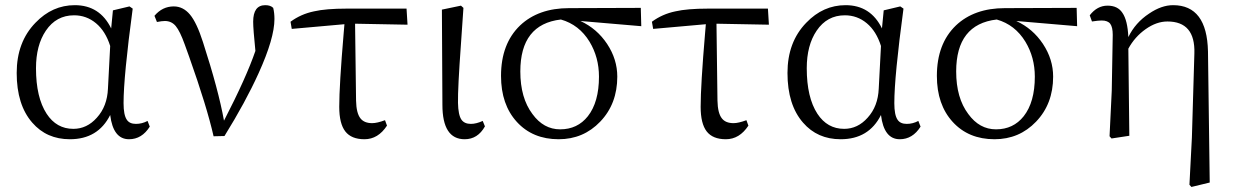

<svg xmlns="http://www.w3.org/2000/svg" viewBox="-20 -536 4874 758"><path d="M255.9 13.7Q164.1 13.7 107.4 -51.8Q45.9 -122.1 45.9 -248Q45.9 -370.1 120.1 -446.3Q186.5 -515.6 275.4 -515.6Q374 -515.6 418.9 -423.8L425.8 -495.1L491.2 -510.7L503.9 -502Q467.8 -233.4 467.8 -128.9Q467.8 -82 480.5 -63.5Q491.2 -46.9 516.6 -46.9Q541 -46.9 562.5 -58.6L571.3 -36.1Q540 13.7 489.3 13.7Q426.8 13.7 415 -82Q367.2 13.7 255.9 13.7ZM269.5 -27.3Q323.2 -27.3 362.3 -71.3Q403.3 -116.2 406.2 -186.5L415 -354.5Q396.5 -413.1 358.9 -444.3Q321.3 -475.6 272.5 -475.6Q202.1 -475.6 161.1 -415Q122.1 -357.4 122.1 -266.6Q122.1 -151.4 164.1 -86.9Q203.1 -27.3 269.5 -27.3Z M823.2 2Q796.9 -114.3 726.6 -312.5Q714.8 -344.7 709 -361.3Q690.4 -413.1 673.8 -433.1Q657.2 -453.1 630.9 -453.1Q619.1 -453.1 599.6 -449.2L589.8 -473.6Q621.1 -510.7 666 -510.7Q703.1 -510.7 730 -478.5Q756.8 -446.3 781.2 -370.1Q842.8 -179.7 864.3 -59.6Q952.1 -229.5 988.3 -335Q979.5 -421.9 979.5 -450.2Q979.5 -515.6 1027.3 -515.6Q1047.9 -515.6 1058.6 -504.9Q1063.5 -485.4 1063.5 -460.9Q1063.5 -384.8 1001 -247.1Q949.2 -132.8 866.2 1Z M1418.9 13.7Q1367.2 13.7 1343.3 -17.1Q1319.3 -47.9 1319.3 -114.3Q1319.3 -199.2 1336.9 -406.2Q1338.9 -429.7 1339.8 -440.4L1131.8 -421.9L1127 -450.2Q1168 -480.5 1219.7 -491.2Q1266.6 -502 1348.6 -502H1585L1588.9 -438.5L1381.8 -442.4L1385.7 -138.7Q1386.7 -88.9 1403.3 -68.4Q1418 -49.8 1449.2 -49.8Q1468.8 -49.8 1500 -61.5L1507.8 -40Q1472.7 13.7 1418.9 13.7Z M1814.5 13.7Q1726.6 13.7 1726.6 -122.1L1724.6 -498L1799.8 -513.7L1809.6 -504.9Q1805.7 -449.2 1799.8 -362.3Q1787.1 -186.5 1788.1 -129.9Q1789.1 -82 1801.8 -63.5Q1813.5 -46.9 1838.9 -46.9Q1860.4 -46.9 1885.7 -58.6L1894.5 -37.1Q1866.2 13.7 1814.5 13.7Z M2185.5 13.7Q2083 13.7 2020.5 -54.7Q1958 -123 1958 -236.3Q1958 -363.3 2033.2 -435.5Q2105.5 -503.9 2226.6 -503.9L2509.8 -504.9L2511.7 -432.6L2271.5 -453.1Q2336.9 -422.9 2377 -362.3Q2417 -301.8 2417 -233.4Q2417 -126 2349.6 -55.7Q2283.2 13.7 2185.5 13.7ZM2191.4 -25.4Q2259.8 -25.4 2300.8 -77.1Q2344.7 -132.8 2344.7 -233.4Q2344.7 -309.6 2307.6 -371.1Q2266.6 -438.5 2194.3 -459Q2034.2 -440.4 2034.2 -253.9Q2034.2 -149.4 2082 -85.9Q2126 -25.4 2191.4 -25.4Z M2845.7 13.7Q2793.9 13.7 2770 -17.1Q2746.1 -47.9 2746.1 -114.3Q2746.1 -199.2 2763.7 -406.2Q2765.6 -429.7 2766.6 -440.4L2558.6 -421.9L2553.7 -450.2Q2594.7 -480.5 2646.5 -491.2Q2693.4 -502 2775.4 -502H3011.7L3015.6 -438.5L2808.6 -442.4L2812.5 -138.7Q2813.5 -88.9 2830.1 -68.4Q2844.7 -49.8 2876 -49.8Q2895.5 -49.8 2926.8 -61.5L2934.6 -40Q2899.4 13.7 2845.7 13.7Z M3298.8 13.7Q3207 13.7 3150.4 -51.8Q3088.9 -122.1 3088.9 -248Q3088.9 -370.1 3163.1 -446.3Q3229.5 -515.6 3318.4 -515.6Q3417 -515.6 3461.9 -423.8L3468.8 -495.1L3534.2 -510.7L3546.9 -502Q3510.7 -233.4 3510.7 -128.9Q3510.7 -82 3523.4 -63.5Q3534.2 -46.9 3559.6 -46.9Q3584 -46.9 3605.5 -58.6L3614.3 -36.1Q3583 13.7 3532.2 13.7Q3469.7 13.7 3458 -82Q3410.2 13.7 3298.8 13.7ZM3312.5 -27.3Q3366.2 -27.3 3405.3 -71.3Q3446.3 -116.2 3449.2 -186.5L3458 -354.5Q3439.5 -413.1 3401.9 -444.3Q3364.3 -475.6 3315.4 -475.6Q3245.1 -475.6 3204.1 -415Q3165 -357.4 3165 -266.6Q3165 -151.4 3207 -86.9Q3246.1 -27.3 3312.5 -27.3Z M3906.2 13.7Q3803.7 13.7 3741.2 -54.7Q3678.7 -123 3678.7 -236.3Q3678.7 -363.3 3753.9 -435.5Q3826.2 -503.9 3947.3 -503.9L4230.5 -504.9L4232.4 -432.6L3992.2 -453.1Q4057.6 -422.9 4097.7 -362.3Q4137.7 -301.8 4137.7 -233.4Q4137.7 -126 4070.3 -55.7Q4003.9 13.7 3906.2 13.7ZM3912.1 -25.4Q3980.5 -25.4 4021.5 -77.1Q4065.4 -132.8 4065.4 -233.4Q4065.4 -309.6 4028.3 -371.1Q3987.3 -438.5 3915 -459Q3754.9 -440.4 3754.9 -253.9Q3754.9 -149.4 3802.7 -85.9Q3846.7 -25.4 3912.1 -25.4Z M4683.6 202.1 4675.8 193.4 4685.5 6.8 4695.3 -325.2Q4699.2 -451.2 4588.9 -451.2Q4545.9 -451.2 4502.9 -420.9Q4460 -390.6 4434.6 -343.8L4438.5 0L4368.2 10.7L4360.4 2L4369.1 -177.7L4373 -398.4Q4373 -428.7 4363.3 -441.9Q4353.5 -455.1 4329.1 -455.1Q4316.4 -455.1 4291 -451.2L4282.2 -475.6Q4311.5 -513.7 4352.5 -513.7Q4392.6 -513.7 4411.1 -485.4Q4431.6 -456.1 4434.6 -389.6Q4461.9 -446.3 4516.6 -482.4Q4565.4 -515.6 4611.3 -515.6Q4745.1 -515.6 4749 -333L4755.9 184.6Z"/></svg>

Font: Bpmf GenYo Min R
Style: R
Weight: 400
Foundry: But Ko
Version: Version 1.320